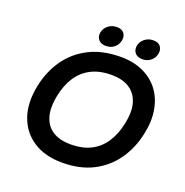

<svg xmlns="http://www.w3.org/2000/svg" viewBox="-152 -1009 1117 1157"><g transform="rotate(20 406.5 -430.5)"><path d="M370 10Q260 10 185 -38.5Q110 -87 80 -173.5Q50 -260 73 -373Q93 -471 146 -547Q199 -623 284.5 -666.5Q370 -710 487 -710Q567 -710 629 -682Q691 -654 730 -603Q769 -552 782 -481.5Q795 -411 777 -326Q757 -228 704 -152Q651 -76 567.5 -33Q484 10 370 10ZM379 -111Q458 -111 512 -139.5Q566 -168 599 -220Q632 -272 646 -340Q664 -423 646.5 -478.5Q629 -534 584 -561.5Q539 -589 472 -589Q394 -589 339.5 -560.5Q285 -532 252 -480.5Q219 -429 205 -360Q188 -277 205 -221.5Q222 -166 267 -138.5Q312 -111 379 -111ZM377 -741Q346 -741 330 -759.5Q314 -778 319 -806Q324 -834 347.5 -852.5Q371 -871 402 -871Q434 -871 448.5 -852.5Q463 -834 458 -806Q453 -778 431 -759.5Q409 -741 377 -741ZM611 -741Q580 -741 564 -759.5Q548 -778 553 -806Q558 -834 581.5 -852.5Q605 -871 636 -871Q668 -871 682.5 -852.5Q697 -834 692 -806Q687 -778 665 -759.5Q643 -741 611 -741Z"/></g></svg>

Font: REM Medium
Style: Italic
Weight: 500
Italic angle: -11°
Designer: Octavio Pardo
Foundry: Ashler Design
Version: Version 1.005;gftools[0.9.28]